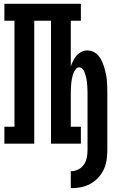

<svg xmlns="http://www.w3.org/2000/svg" viewBox="-20 -755 640 1009"><path d="M352 234V145Q372 145 390.5 136Q409 127 420.5 110.5Q432 94 436 74Q440 54 440 34V-266Q440 -276 439.5 -285.5Q439 -295 438.5 -304.5Q438 -314 437 -323Q436 -332 434 -341.5Q432 -351 429.5 -360Q427 -369 423.5 -377.5Q420 -386 413 -393.5Q406 -401 396 -401Q387 -401 380 -393.5Q373 -386 369 -377.5Q365 -369 362.5 -360Q360 -351 358 -341.5Q356 -332 355 -323Q354 -314 353.5 -304.5Q353 -295 352.5 -285.5Q352 -276 352 -266V-89H405V0H248V-646H160V0H3V-89H56V-646H3V-735H405V-646H352V-406Q357 -421 364.5 -436Q372 -451 382.5 -463Q393 -475 408 -482.5Q423 -490 439 -490Q456 -490 472 -482Q488 -474 498.5 -461Q509 -448 516 -432.5Q523 -417 528 -400.5Q533 -384 536.5 -367.5Q540 -351 541.5 -334Q543 -317 543.5 -300Q544 -283 544 -266V34Q544 60 540 86.5Q536 113 525 136.5Q514 160 495.5 179.5Q477 199 454 211.5Q431 224 405 229Q379 234 352 234Z"/></svg>

Font: Iosevka HT Extended
Style: Bold
Weight: 700
Width: 7
Monospace: yes
Designer: Belleve Invis
Foundry: Belleve Invis
Version: Version 32.3.0; ttfautohint (v1.8.4)